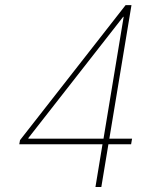

<svg xmlns="http://www.w3.org/2000/svg" viewBox="-20 -748 635 768"><path d="M57.1 -170.9 60.1 -187.5 482.4 -727.5H497.1L489.3 -680.7H472.7L93.8 -196.3L93.3 -193.4H508.3L504.4 -170.9ZM361.8 0 391.1 -177.7 392.6 -184.6 482.4 -727.5H505.9L385.3 0Z"/></svg>

Font: Inter Thin
Style: Italic
Weight: 250
Italic angle: -9.3988°
Designer: Rasmus Andersson
Foundry: rsms
Version: Version 4.001;git-66647c0bb